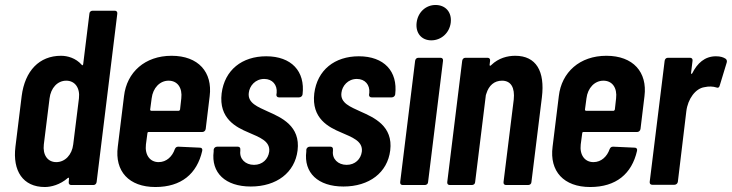

<svg xmlns="http://www.w3.org/2000/svg" viewBox="-20 -743 2939 771"><path d="M339 -688 314 -485C313 -481 310 -479 308 -483C284 -510 251 -519 225 -519C138 -519 80 -459 67 -357L42 -154C30 -57 72 8 160 8C185 8 221 -1 252 -28C255 -31 258 -29 257 -25L256 -12C255 -5 259 0 266 0H355C362 0 367 -5 368 -12L451 -688C452 -695 448 -700 441 -700H352C345 -700 339 -695 339 -688ZM206 -92C171 -92 151 -121 156 -163L179 -348C184 -390 211 -419 246 -419C281 -419 302 -390 297 -348L274 -163C269 -121 241 -92 206 -92Z M806 -225 822 -357C834 -453 777 -519 669 -519C562 -519 489 -453 478 -357L453 -154C440 -55 498 8 604 8C708 8 771 -45 792 -137C794 -145 790 -150 783 -150L696 -154C689 -154 685 -151 682 -144C672 -115 649 -92 617 -92C582 -92 561 -121 566 -163L572 -208C572 -211 574 -213 577 -213H793C799 -213 805 -218 806 -225ZM657 -419C693 -419 713 -390 708 -348L703 -303C702 -300 700 -298 697 -298H588C585 -298 583 -300 583 -303L589 -348C594 -390 622 -419 657 -419Z M987 6C1091 6 1164 -50 1175 -139C1187 -237 1110 -271 1056 -295C1015 -314 974 -329 979 -370C982 -398 1005 -426 1041 -426C1074 -426 1094 -402 1091 -370L1090 -364C1089 -357 1093 -352 1100 -352H1181C1188 -352 1194 -357 1195 -364C1206 -457 1150 -517 1049 -517C952 -517 882 -462 870 -368C858 -267 928 -232 978 -211C1021 -192 1066 -177 1061 -134C1057 -104 1034 -81 1000 -81C965 -81 941 -105 945 -137V-142C946 -149 942 -154 935 -154H852C845 -154 839 -149 838 -142V-135C827 -49 885 6 987 6Z M1359 6C1463 6 1536 -50 1547 -139C1559 -237 1482 -271 1428 -295C1387 -314 1346 -329 1351 -370C1354 -398 1377 -426 1413 -426C1446 -426 1466 -402 1463 -370L1462 -364C1461 -357 1465 -352 1472 -352H1553C1560 -352 1566 -357 1567 -364C1578 -457 1522 -517 1421 -517C1324 -517 1254 -462 1242 -368C1230 -267 1300 -232 1350 -211C1393 -192 1438 -177 1433 -134C1429 -104 1406 -81 1372 -81C1337 -81 1313 -105 1317 -137V-142C1318 -149 1314 -154 1307 -154H1224C1217 -154 1211 -149 1210 -142V-135C1199 -49 1257 6 1359 6Z M1712 -581C1752 -581 1785 -611 1790 -652C1795 -694 1769 -723 1729 -723C1690 -723 1658 -694 1653 -652C1648 -611 1672 -581 1712 -581ZM1597 0H1686C1693 0 1699 -5 1699 -12L1759 -499C1760 -506 1756 -511 1749 -511H1660C1653 -511 1648 -506 1647 -499L1587 -12C1586 -5 1590 0 1597 0Z M2049 -519C2018 -519 1982 -510 1953 -482C1950 -478 1946 -478 1946 -482L1948 -499C1949 -506 1945 -511 1938 -511H1849C1842 -511 1837 -506 1836 -499L1776 -12C1775 -5 1779 0 1786 0H1875C1882 0 1888 -5 1888 -12L1931 -361C1932 -363 1932 -365 1933 -367C1943 -400 1965 -419 1996 -419C2032 -419 2048 -391 2043 -343L2002 -12C2001 -5 2005 0 2012 0H2101C2108 0 2114 -5 2114 -12L2156 -352C2169 -457 2133 -519 2049 -519Z M2552 -225 2568 -357C2580 -453 2523 -519 2415 -519C2308 -519 2235 -453 2224 -357L2199 -154C2186 -55 2244 8 2350 8C2454 8 2517 -45 2538 -137C2540 -145 2536 -150 2529 -150L2442 -154C2435 -154 2431 -151 2428 -144C2418 -115 2395 -92 2363 -92C2328 -92 2307 -121 2312 -163L2318 -208C2318 -211 2320 -213 2323 -213H2539C2545 -213 2551 -218 2552 -225ZM2403 -419C2439 -419 2459 -390 2454 -348L2449 -303C2448 -300 2446 -298 2443 -298H2334C2331 -298 2329 -300 2329 -303L2335 -348C2340 -390 2368 -419 2403 -419Z M2855 -517C2810 -517 2780 -489 2760 -449C2757 -445 2755 -445 2755 -450L2761 -499C2762 -506 2758 -511 2751 -511H2662C2655 -511 2650 -506 2649 -499L2589 -13C2588 -6 2592 -1 2599 -1H2688C2695 -1 2701 -6 2702 -13L2736 -296C2742 -346 2773 -388 2809 -393C2826 -397 2844 -396 2856 -392C2863 -389 2868 -391 2870 -399L2898 -491C2900 -497 2899 -503 2894 -507C2885 -513 2873 -517 2855 -517Z"/></svg>

Font: Barlow Condensed SemiBold
Style: Italic
Weight: 600
Width: 3
Italic angle: -7°
Designer: Jeremy Tribby
Foundry: Tribby Type
Version: Version 1.422;hotconv 1.0.109;makeotfexe 2.5.65596